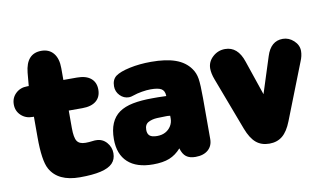

<svg xmlns="http://www.w3.org/2000/svg" viewBox="-69 -665 1365 803"><g transform="rotate(-10 613.0 -263.5)"><path d="M66 -272V-184Q66 -135 71 -101Q76 -67 86 -49Q119 11 212 11Q266 11 300.5 3Q335 -5 351 -21.5Q367 -38 367 -64Q367 -90 349.5 -110Q332 -130 305 -130Q303 -130 301.5 -130Q300 -130 299 -130Q280 -128 274.5 -127.5Q269 -127 260 -127Q234 -127 224 -142Q214 -157 214 -198V-272H272Q310 -272 330.5 -289Q351 -306 351 -337Q351 -368 330.5 -385Q310 -402 272 -402H214V-452Q214 -493 195.5 -515.5Q177 -538 144 -538Q80 -538 72 -458L67 -402H60Q31 -402 11.5 -383.5Q-8 -365 -8 -337Q-8 -309 11.5 -290.5Q31 -272 60 -272Z M626 -261Q602 -262 591.5 -262Q581 -262 577 -262Q573 -262 568 -262Q519 -262 484 -255Q449 -248 426 -232Q379 -199 379 -121Q379 -57 416 -23Q453 11 523 11Q565 11 592.5 0Q620 -11 642 -36Q649 -11 663.5 0Q678 11 703 11Q737 11 756.5 -6Q776 -23 776 -52V-225Q776 -283 772 -308.5Q768 -334 754 -353Q732 -384 691.5 -398.5Q651 -413 588 -413Q539 -413 497 -404Q455 -395 436 -381Q418 -367 418 -339Q418 -316 434 -299.5Q450 -283 472 -283Q480 -283 491 -287Q508 -293 529 -296.5Q550 -300 566 -300Q598 -300 611.5 -292Q625 -284 626 -264ZM628 -177V-165Q628 -148 619 -133.5Q610 -119 595 -111Q580 -103 560 -103Q538 -103 528.5 -111Q519 -119 519 -136Q519 -159 535 -167.5Q551 -176 572.5 -177Q594 -178 610 -178Q614 -178 617.5 -178Q621 -178 628 -177Z M1028 -198 978 -345Q956 -412 902 -412Q872 -412 849.5 -391.5Q827 -371 827 -342Q827 -332 829.5 -320Q832 -308 837 -295L922 -70Q938 -28 960.5 -9Q983 10 1017 10Q1050 10 1072.5 -8.5Q1095 -27 1111 -68L1204 -305Q1214 -328 1214 -349Q1214 -374 1193.5 -393Q1173 -412 1147 -412Q1096 -412 1077 -351Z"/></g></svg>

Font: Beiruti Black
Style: Regular
Weight: 900
Designer: Arlette Boutros
Foundry: Boutros
Version: Version 1.41